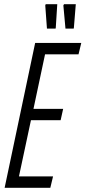

<svg xmlns="http://www.w3.org/2000/svg" viewBox="-20 -892 406 912"><path d="M2 0 147 -688H366L353 -634H194L139 -375H280L268 -321H127L70 -54H232L219 0ZM244 -756H203L195 -866L197 -872H252L245 -761ZM330 -756H291L281 -866L284 -872H340L331 -761Z"/></svg>

Font: Saira UltraCondensed
Style: Italic
Weight: 400
Width: 1
Italic angle: -12°
Designer: Hector Gatti with collaboration of the Omnibus-Type team
Foundry: Omnibus-Type
Version: Version 1.101